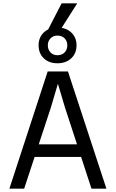

<svg xmlns="http://www.w3.org/2000/svg" viewBox="-20 -1124 690 1144"><path d="M139 -189V-264H518V-189ZM264 -698H385L614 0H525L367 -484L325 -625L283 -483L124 0H36ZM322 -747Q272 -747 241 -776.5Q210 -806 210 -854Q210 -901 241 -930.5Q272 -960 322 -960Q373 -960 404.5 -930.5Q436 -901 436 -854Q436 -806 404.5 -776.5Q373 -747 322 -747ZM322 -795Q349 -795 365 -811.5Q381 -828 381 -854Q381 -879 365 -895.5Q349 -912 322 -912Q297 -912 281 -895.5Q265 -879 265 -854Q265 -828 281 -811.5Q297 -795 322 -795ZM261 -937 347 -1104H440L334 -937Z"/></svg>

Font: Azeret Mono Light
Style: Regular
Weight: 300
Designer: Martin Vácha
Foundry: Displaay
Version: Version 1.002